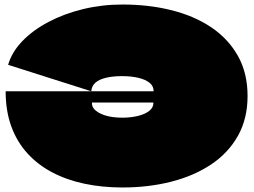

<svg xmlns="http://www.w3.org/2000/svg" viewBox="-20 -800 1126 850"><path d="M520 -463Q481 -463 450.5 -456Q420 -449 403 -434.5Q386 -420 384 -396L16 -513Q32 -569 78.5 -617.5Q125 -666 194 -702.5Q263 -739 347 -759.5Q431 -780 522 -780Q638 -780 738.5 -755Q839 -730 914.5 -679.5Q990 -629 1033 -553Q1076 -477 1076 -375Q1076 -274 1033 -198Q990 -122 914 -71.5Q838 -21 737.5 4.5Q637 30 522 30Q433 30 354.5 13.5Q276 -3 212 -36.5Q148 -70 101.5 -121Q55 -172 30 -240.5Q5 -309 5 -396H659Q660 -396 660 -396Q660 -396 660 -396.5Q660 -397 660 -397Q660 -419 642 -433.5Q624 -448 592.5 -455.5Q561 -463 520 -463ZM522 -279Q558 -279 589.5 -286.5Q621 -294 640 -308.5Q659 -323 659 -344Q659 -345 659 -345.5Q659 -346 659 -346Q659 -346 658.5 -346Q658 -346 657 -346H388Q387 -346 387 -345.5Q387 -345 387 -344Q387 -331 394 -321Q401 -311 414 -303Q427 -295 444 -289.5Q461 -284 481 -281.5Q501 -279 522 -279Z"/></svg>

Font: Climate Crisis
Style: Regular
Weight: 400
Version: Version 1.003